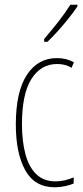

<svg xmlns="http://www.w3.org/2000/svg" viewBox="-20 -783 353 813"><path d="M212 10Q127 10 87 -62Q47 -134 47 -256Q47 -394 93.5 -465.5Q140 -537 221 -537Q262 -537 293 -519L283 -496Q257 -512 222 -512Q153 -512 113 -448.5Q73 -385 73 -257Q73 -186 87.5 -131Q102 -76 133.5 -45.5Q165 -15 215 -15Q253 -15 292 -32V-6Q276 1 254 5.5Q232 10 212 10ZM308 -756Q292 -732 269.5 -704Q247 -676 224 -650.5Q201 -625 181 -606H167V-618Q201 -658 227 -691Q253 -724 278 -763H308Z"/></svg>

Font: Noto Sans Hebrew ExtraCondensed Thin
Style: Regular
Weight: 100
Width: 2
Designer: Monotype Design Team
Foundry: Monotype Imaging Inc.
Version: Version 2.004; ttfautohint (v1.8.4.7-5d5b)